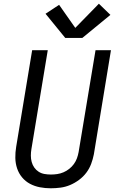

<svg xmlns="http://www.w3.org/2000/svg" viewBox="-20 -1005 640 1033"><path d="M253 8Q223 8 194.5 2.5Q166 -3 141.5 -16Q117 -29 99 -50.5Q81 -72 72 -99Q63 -126 62.5 -155.5Q62 -185 67 -215L153 -735H237L149 -203Q146 -185 146 -167.5Q146 -150 150.5 -133.5Q155 -117 164.5 -103.5Q174 -90 188 -81Q202 -72 219 -69Q236 -66 254 -66Q271 -66 288 -68.5Q305 -71 321.5 -78Q338 -85 352.5 -96.5Q367 -108 377.5 -122.5Q388 -137 394 -153.5Q400 -170 403 -187L494 -735H577L485 -175Q480 -149 470.5 -123.5Q461 -98 444.5 -76Q428 -54 405 -37Q382 -20 357 -9.5Q332 1 305.5 4.5Q279 8 253 8ZM423 -801H331L225 -931L298 -979L385 -855L512 -985L574 -925Z"/></svg>

Font: Zed Sans Extended
Style: Italic
Weight: 400
Width: 7
Italic angle: -9°
Designer: Belleve Invis
Foundry: Belleve Invis
Version: Version 1.0.0; ttfautohint (v1.8.4)